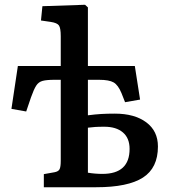

<svg xmlns="http://www.w3.org/2000/svg" viewBox="-20 -786 715 806"><path d="M164 0V-55L209 -63Q225 -66 230 -75.5Q235 -85 235 -111V-451H208Q176 -451 159 -446.5Q142 -442 132 -426.5Q122 -411 110 -377L90 -318L28 -329L55 -509H235V-634Q235 -668 227.5 -679Q220 -690 193 -694L152 -700L158 -760L337 -766L349 -755V-509H546L568 -368L505 -357L490 -395Q476 -429 457 -440Q438 -451 396 -451H349V-302Q380 -306 405 -307.5Q430 -309 462 -309Q545 -309 594 -272.5Q643 -236 643 -171Q643 -81 580 -40.5Q517 0 384 0ZM410 -56Q524 -56 524 -161Q524 -206 496 -230Q468 -254 418 -254Q394 -254 379.5 -253Q365 -252 349 -250V-61Q379 -56 410 -56Z"/></svg>

Font: Literata Medium
Style: Regular
Weight: 500
Designer: Latin by Veronika Burian and Jose Scaglione. Greek by Irene Vlachou. Cyrillic by Vera Evstafieva.
Foundry: TypeTogether
Version: Version 3.103; ttfautohint (v1.8.4.7-5d5b);gftools[0.9.29]